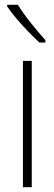

<svg xmlns="http://www.w3.org/2000/svg" viewBox="-20 -784 228 804"><path d="M113 0H76V-529H113ZM55 -764Q78 -727 109.5 -687.5Q141 -648 170 -616V-606H145Q124 -625 98.5 -651.5Q73 -678 49.5 -705.5Q26 -733 10 -757V-764Z"/></svg>

Font: Noto Sans Sinhala Condensed ExtraLight
Style: Regular
Weight: 200
Width: 3
Designer: Jelle Bosma - Monotype Design Team
Foundry: Monotype Imaging Inc.
Version: Version 2.006; ttfautohint (v1.8.4.7-5d5b)